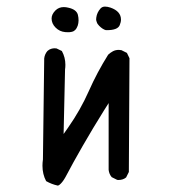

<svg xmlns="http://www.w3.org/2000/svg" viewBox="-20 -567 540 585"><path d="M311 -252.9V-49.3Q312.5 -36.6 320.3 -27.3L336.9 -19Q338.9 -18.6 340.8 -18.6Q355 -18.6 364.3 -26.4L372.6 -43L374.5 -389.6L366.7 -405.8L350.1 -414.1Q345.7 -415 342.3 -415Q332 -415 324.2 -410.9Q316.4 -406.7 309.6 -400.4Q275.9 -346.7 250.5 -289.3Q225.1 -231.9 187.5 -178.2L173.8 -158.7L178.2 -355.5Q179.2 -361.8 179.2 -369.6Q179.2 -392.1 168.5 -411.6L152.3 -419.4Q150.4 -419.9 146 -419.9Q141.6 -419.9 135.7 -418.2Q129.9 -416.5 124.5 -411.6Q116.2 -401.9 114.7 -389.2L110.8 -81.1Q109.4 -71.3 109.4 -62Q109.4 -36.1 120.6 -15.1Q137.7 -5.4 156.2 -1.5Q160.6 -2.4 165.5 -7.8Q173.8 -16.1 182.6 -33.2Q200.7 -67.9 231.9 -122.3Q263.2 -176.8 297.4 -231.4ZM187 -468.8Q198.2 -468.8 204.6 -472.2L209 -475.6Q213.9 -480.5 216.8 -488.8Q221.7 -503.9 217.3 -522Q212.9 -538.1 188.5 -543.5Q181.2 -545.4 174.3 -545.4Q159.2 -545.4 148.9 -535.2Q137.2 -523.4 137.2 -510.7Q137.2 -495.1 149.4 -482.9Q161.6 -470.7 178.7 -469.2Q183.1 -468.8 187 -468.8ZM305.7 -475.1Q338.4 -475.1 344.7 -490.2Q348.6 -499.5 348.6 -507.3Q348.6 -532.7 316.4 -543.9Q307.6 -546.9 299.8 -546.9Q291.5 -546.9 286.1 -541Q275.4 -528.8 273.4 -513.7Q272.9 -511.2 272.9 -507.8Q272.9 -504.4 274.9 -499.5Q276.4 -494.1 282.2 -488.3Q293 -477.5 302.7 -475.1Q304.2 -475.1 305.7 -475.1Z"/></svg>

Font: Bakudai
Style: ExtraLight
Weight: 200
Version: Version 1.48